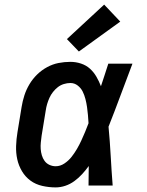

<svg xmlns="http://www.w3.org/2000/svg" viewBox="-20 -807 640 835"><path d="M222 8Q193 8 164 1.5Q135 -5 112.5 -21.5Q90 -38 75.5 -62.5Q61 -87 55 -114.5Q49 -142 50 -172Q51 -202 56 -232L74 -342Q78 -367 86 -392Q94 -417 108 -440.5Q122 -464 141.5 -483Q161 -502 185 -515Q209 -528 234.5 -533Q260 -538 286 -538Q310 -538 332.5 -530.5Q355 -523 371.5 -508Q388 -493 399.5 -473Q411 -453 419 -432Q427 -456 435 -480.5Q443 -505 451 -530H556Q530 -462 504.5 -393Q479 -324 452 -256Q458 -192 461.5 -128Q465 -64 470 0H365Q365 -21 365.5 -42.5Q366 -64 366 -85Q353 -67 337.5 -50Q322 -33 303.5 -19.5Q285 -6 264 1Q243 8 222 8ZM222 -84Q242 -84 260 -96Q278 -108 291 -124.5Q304 -141 314.5 -159Q325 -177 333.5 -195.5Q342 -214 350 -233Q358 -252 365 -271Q364 -289 362.5 -306.5Q361 -324 358.5 -341.5Q356 -359 351.5 -376.5Q347 -394 339.5 -409Q332 -424 318 -435Q304 -446 286 -446Q272 -446 257.5 -441.5Q243 -437 231.5 -428Q220 -419 210.5 -407Q201 -395 195 -381.5Q189 -368 185 -354.5Q181 -341 179 -327L161 -217Q159 -202 157.5 -187.5Q156 -173 157 -159Q158 -145 162 -131.5Q166 -118 174 -107Q182 -96 195 -90Q208 -84 222 -84ZM323 -583 271 -637 433 -787 503 -713Z"/></svg>

Font: Iosevka Slab SmBdExObl
Style: Regular
Weight: 600
Width: 7
Italic angle: -9°
Monospace: yes
Designer: Belleve Invis
Foundry: Belleve Invis
Version: Version 11.1.0; ttfautohint (v1.8.3)